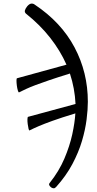

<svg xmlns="http://www.w3.org/2000/svg" viewBox="-20 -765 538 1060"><path d="M143 -45Q140 -44 137.5 -54.5Q135 -65 133 -80Q131 -95 131.5 -107Q132 -119 135 -120L397 -191Q393 -277 366 -359Q298 -338 252.5 -322.5Q207 -307 176.5 -295.5Q146 -284 124.5 -274Q103 -264 85 -255Q82 -254 78.5 -265.5Q75 -277 73 -292.5Q71 -308 71 -320Q71 -332 74 -333L347 -408Q313 -485 257 -556.5Q201 -628 123 -690Q115 -698 117.5 -707.5Q120 -717 130 -730Q142 -744 152.5 -745Q163 -746 171 -740Q318 -642 391.5 -503.5Q465 -365 465 -203Q465 -161 458 -105Q451 -49 432.5 13.5Q414 76 379.5 141Q345 206 290 267Q283 275 276 274.5Q269 274 263 270Q255 264 252 257.5Q249 251 255 244Q306 180 335.5 110.5Q365 41 379 -23.5Q393 -88 396 -139Q317 -115 270 -98Q223 -81 195 -69Q167 -57 143 -45Z"/></svg>

Font: Junicode SmExp
Style: Italic
Weight: 400
Width: 6
Italic angle: -11°
Designer: Peter S. Baker
Version: Version 2.205; ttfautohint (v1.8.4)